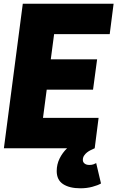

<svg xmlns="http://www.w3.org/2000/svg" viewBox="-20 -800 633 1036"><path d="M491 0Q482 4 470.5 9.5Q459 15 449.5 22.5Q440 30 433.5 40Q427 50 427 63Q427 75 436.5 82.5Q446 90 462 90Q476 90 485 86.5Q494 83 499 80L525 190Q508 200 478 208Q448 216 414 216Q355 216 320.5 193.5Q286 171 286 123Q286 87 301.5 55.5Q317 24 342 0H1L103 -780H593L572 -616H272L254 -480H504L482 -316H232L212 -164H512L491 0Z"/></svg>

Font: Tanohe Sans Black
Style: Italic
Weight: 900
Designer: Village Type and Design LLC & Cristiano Sobral
Foundry: Cooper Hewitt Smithsonian Design Museum
Version: Version 1.00;January 12, 2020;FontCreator 12.0.0.2547 64-bit